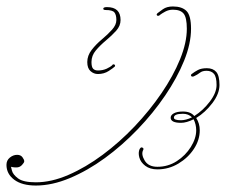

<svg xmlns="http://www.w3.org/2000/svg" viewBox="-116 -565 699 594"><path d="M419 -545Q447 -545 461 -531Q475 -517 475 -476Q475 -430 453.5 -377Q432 -324 395 -269.5Q358 -215 310 -165Q262 -115 208.5 -76Q155 -37 100 -14Q45 9 -5 9Q-48 9 -72 -9Q-96 -27 -96 -55Q-96 -69 -85.5 -77.5Q-75 -86 -63 -86Q-52 -86 -46.5 -78.5Q-41 -71 -41 -66Q-41 -62 -48 -54.5Q-55 -47 -65 -47Q-73 -47 -77.5 -48Q-82 -49 -82 -49Q-82 -49 -79 -37Q-76 -25 -60 -13Q-44 -1 -5 -1Q43 -1 96 -24Q149 -47 201.5 -86Q254 -125 300.5 -174Q347 -223 383.5 -276.5Q420 -330 441 -381.5Q462 -433 462 -476Q462 -511 452 -523Q442 -535 419 -535Q406 -535 395 -529Q384 -523 379 -519Q377 -516 373 -516Q370 -516 369 -518.5Q368 -521 371 -524Q376 -528 388 -536.5Q400 -545 419 -545ZM215 -543Q257 -543 257 -503Q257 -485 243.5 -470Q230 -455 212 -440Q194 -425 180.5 -409Q167 -393 167 -373Q167 -358 172 -352.5Q177 -347 187 -347Q202 -347 214 -352.5Q226 -358 232 -364Q232 -366 236 -366Q238 -366 239.5 -363.5Q241 -361 239 -359Q235 -355 220.5 -345.5Q206 -336 187 -336Q174 -336 164 -345Q154 -354 154 -373Q154 -393 167.5 -410.5Q181 -428 199 -443Q217 -458 230.5 -473Q244 -488 244 -503Q244 -519 238 -526.5Q232 -534 211 -534Q203 -534 203.5 -538.5Q204 -543 215 -543ZM524 -354Q543 -354 553 -342.5Q563 -331 563 -302Q563 -275 541 -246Q519 -217 491 -200Q502 -183 502 -162Q502 -132 484 -104.5Q466 -77 436 -59Q406 -41 371 -41Q348 -41 333.5 -52Q319 -63 315 -78Q311 -93 316 -104Q319 -109 322 -109Q325 -109 327 -106.5Q329 -104 327 -101Q320 -88 331.5 -68.5Q343 -49 371 -49Q404 -49 431 -66.5Q458 -84 474.5 -110.5Q491 -137 491 -162Q491 -180 483 -196Q461 -185 444 -185Q412 -185 412 -201Q412 -209 422 -214.5Q432 -220 450 -220Q474 -220 485 -206Q512 -223 533 -250.5Q554 -278 554 -302Q554 -327 546 -336.5Q538 -346 523 -346Q510 -346 502.5 -340Q495 -334 484 -329Q482 -328 479 -328Q476 -328 475 -331Q474 -334 477 -336Q486 -343 496.5 -348.5Q507 -354 524 -354ZM444 -193Q459 -193 478 -202Q467 -213 450 -213Q422 -213 422 -201Q422 -193 444 -193Z"/></svg>

Font: Kapakana Light
Style: Regular
Weight: 300
Designer: Kyosuke Nagai
Version: Version 1.000